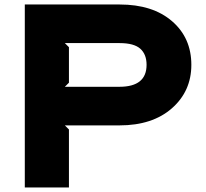

<svg xmlns="http://www.w3.org/2000/svg" viewBox="-20 -830 912 850"><path d="M628.9 -543Q628.9 -589.4 601.1 -614.3Q573.2 -639.2 509.8 -639.2H267.1L285.2 -621.1V-463.9L267.1 -445.8H508.8Q628.9 -445.8 628.9 -543ZM827.1 -543Q827.1 -426.3 741 -350.6Q654.8 -274.9 508.8 -274.9H267.1L285.2 -256.8V0H89.8V-810.1H509.8Q655.8 -810.1 741.5 -736.3Q827.1 -662.6 827.1 -543Z"/></svg>

Font: Sinkin Sans 800 Black
Style: Regular
Weight: 900
Designer: Keith Bates
Foundry: K-Type
Version: Sinkin Sans (version 1.0)  by Keith Bates   •   © 2014   www